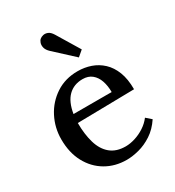

<svg xmlns="http://www.w3.org/2000/svg" viewBox="-188 -881 917 1007"><g transform="rotate(-30 270.5 -377.5)"><path d="M283 16Q213 16 157.5 -16.5Q102 -49 70 -108.5Q38 -168 38 -249Q38 -319 69.5 -380Q101 -441 158 -478.5Q215 -516 290 -516Q332 -516 369.5 -503Q407 -490 436.5 -462.5Q466 -435 483 -391.5Q500 -348 500 -286L156 -280Q156 -212 171.5 -159Q187 -106 222 -77Q257 -48 313 -48Q340 -48 370.5 -57.5Q401 -67 428.5 -85Q456 -103 475 -128L506 -101Q476 -56 437 -30.5Q398 -5 357.5 5.5Q317 16 283 16ZM160 -332H391Q391 -370 380.5 -400.5Q370 -431 348 -449Q326 -467 292 -467Q239 -467 205 -433.5Q171 -400 160 -332ZM333 -575 218 -681Q201 -697 197 -713Q193 -729 197.5 -742Q202 -755 210 -761Q217 -767 229.5 -770Q242 -773 256.5 -767.5Q271 -762 284 -741L367 -604Z"/></g></svg>

Font: Lora Medium
Style: Regular
Weight: 500
Designer: Olga Karpushina, Alexei Vanyashin (Cyrillic)
Foundry: Cyreal
Version: Version 3.004